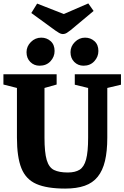

<svg xmlns="http://www.w3.org/2000/svg" viewBox="-29 -1082 727 1122"><path d="M352 20Q245 20 183.5 -7Q122 -34 96 -99Q70 -164 70 -278V-568L-9 -588V-648H302V-588L231 -568V-278Q231 -191 244 -147Q257 -103 287 -88.5Q317 -74 367 -74Q410 -74 436 -90Q462 -106 474 -150Q486 -194 486 -278V-568L408 -587V-648H678V-587L598 -568V-278Q598 -198 584.5 -141.5Q571 -85 542 -49Q513 -13 466 3.5Q419 20 352 20ZM459 -698Q427 -698 405 -720Q383 -742 383 -777Q383 -811 408.5 -836.5Q434 -862 468 -862Q500 -862 523 -841.5Q546 -821 546 -784Q546 -750 522 -724Q498 -698 459 -698ZM202 -698Q170 -698 148 -720Q126 -742 126 -777Q126 -811 151.5 -836.5Q177 -862 212 -862Q244 -862 267 -841.5Q290 -821 290 -784Q290 -750 266 -724Q242 -698 202 -698ZM337 -883Q328 -883 316.5 -889.5Q305 -896 294 -904L154 -1006L188 -1061L344 -1000L487 -1062L518 -1018L384 -906Q374 -898 362.5 -890.5Q351 -883 337 -883Z"/></svg>

Font: Faustina Light ExtraBold
Style: Regular
Weight: 800
Version: Version 1.200